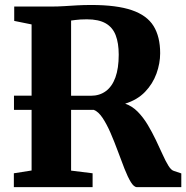

<svg xmlns="http://www.w3.org/2000/svg" viewBox="-20 -770 766 790"><path d="M37 0V-57L110 -68.5V-669.5L38.5 -684V-743H187Q219 -743 245.2 -744.8Q271.5 -746.5 297.8 -748Q324 -749.5 355.5 -749.5Q460 -749.5 522.2 -728.2Q584.5 -707 611.8 -663Q639 -619 639 -551Q639 -509.5 623.8 -467.2Q608.5 -425 576.8 -392Q545 -359 495 -343.5Q524 -333.5 546.8 -310.2Q569.5 -287 587.8 -256.5Q606 -226 621.2 -194.2Q636.5 -162.5 649 -134.5Q661.5 -106.5 673 -88Q684.5 -69.5 696 -66.5L726 -56.5V0H543.5Q531 0 518.2 -21Q505.5 -42 492.2 -75.8Q479 -109.5 464.8 -148.2Q450.5 -187 434.8 -223.2Q419 -259.5 402 -285Q385 -310.5 366 -318H37.5V-376.5L354 -376Q389.5 -376 415.2 -394.8Q441 -413.5 454.8 -451.2Q468.5 -489 468.5 -545Q468.5 -592.5 456 -625Q443.5 -657.5 414.8 -674Q386 -690.5 337.5 -690.5Q323 -690.5 311.2 -689.8Q299.5 -689 290.2 -687.8Q281 -686.5 272.5 -685.5V-68L361 -57V0Z"/></svg>

Font: Merriweather 36pt ExtraBold
Style: Regular
Weight: 800
Designer: Eben Sorkin
Foundry: Eben Sorkin
Version: Version 2.100